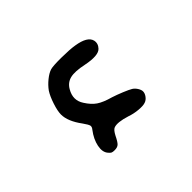

<svg xmlns="http://www.w3.org/2000/svg" viewBox="-30 -388 1060 1060"><g transform="rotate(45 500.0 141.5)"><path d="M277 -67Q304 -73 326 -52Q353 -26 335 63Q321 129 329.5 164Q338 199 371 218Q427 251 477 218Q515 194 534 166Q553 138 568 84Q577 56 591 22Q605 -12 614 -27Q623 -41 638.5 -50.5Q654 -60 666 -60Q681 -60 696.5 -48.5Q712 -37 717 -21Q723 -4 720 30Q717 64 706 95Q685 162 696 191Q701 205 732 221Q765 237 775 248Q785 259 785 280Q785 295 782 301.5Q779 308 768 317Q745 337 702.5 328.5Q660 320 618 288Q605 277 594 279.5Q583 282 555 302Q489 351 436 351Q409 351 365 336.5Q321 322 295 305Q270 287 249 261Q228 235 221 213Q215 193 215.5 127.5Q216 62 222 26Q235 -57 277 -67Z"/></g></svg>

Font: linja li nja tan jan Jami
Style: Regular
Weight: 400
Designer: jan Jami
Version: Version 1.0